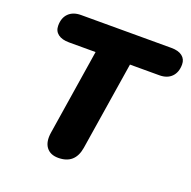

<svg xmlns="http://www.w3.org/2000/svg" viewBox="-126 -830 962 965"><g transform="rotate(20 354.5 -348.0)"><path d="M284 9Q241 9 220 -19Q199 -47 207 -98L279 -555H137Q99 -555 78 -571Q57 -587 57 -616Q57 -658 81 -681.5Q105 -705 147 -705H630Q668 -705 688.5 -689Q709 -673 709 -645Q709 -603 685.5 -579Q662 -555 620 -555H463L388 -82Q373 9 284 9Z"/></g></svg>

Font: Nunito Black
Style: Italic
Weight: 900
Italic angle: -9°
Designer: Vernon Adams
Foundry: Vernon Adams
Version: Version 3.601; ttfautohint (v1.8.2.53-6de2)